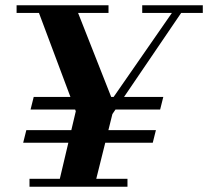

<svg xmlns="http://www.w3.org/2000/svg" viewBox="-20 -709 790 729"><path d="M277 -262 117 -689H265L414 -311ZM92 0V-30H464V0ZM200 0 274 -313H416L338 0ZM68 -167 80 -215H572L560 -167ZM96 -293 108 -341H600L588 -293ZM43 -660V-689H392V-660ZM354 -263 404 -336H408L639 -669H674L398 -263ZM520 -660V-689H750V-660Z"/></svg>

Font: Libre Bodoni SemiBold
Style: Italic
Weight: 600
Italic angle: -13°
Version: Version 2.003